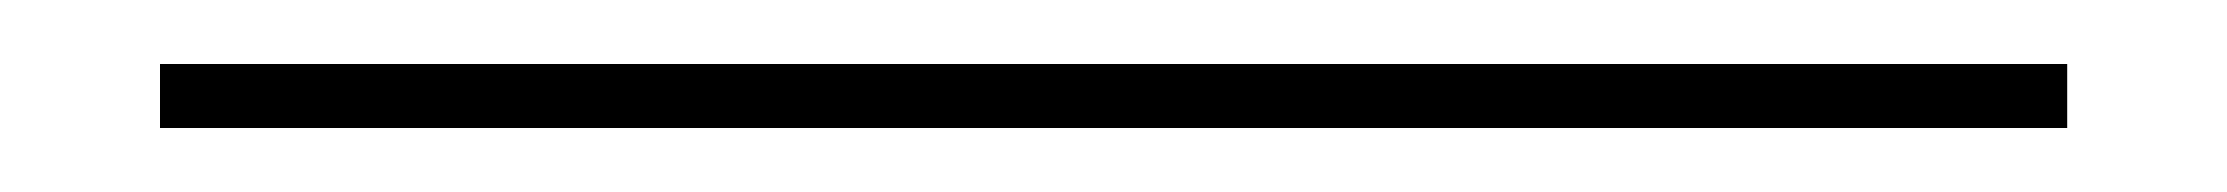

<svg xmlns="http://www.w3.org/2000/svg" viewBox="-20 20 696 60"><path d="M30 60V40H626V60Z"/></svg>

Font: Big Shoulders Display Thin Light
Style: Regular
Weight: 300
Version: Version 2.002